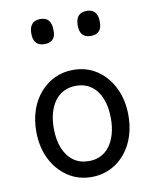

<svg xmlns="http://www.w3.org/2000/svg" viewBox="-89 -863 768 950"><g transform="rotate(-10 294.5 -388.0)"><path d="M295 19Q228 19 175.5 -16Q123 -51 93 -111.5Q63 -172 63 -250Q63 -309 80 -358Q97 -407 128.5 -443Q160 -479 202 -499Q244 -519 295 -519Q362 -519 414 -484.5Q466 -450 496 -389Q526 -328 526 -250Q526 -203 515 -162Q504 -121 483.5 -88Q463 -55 434.5 -31Q406 -7 370.5 6Q335 19 295 19ZM295 -61Q328 -61 354.5 -74Q381 -87 399.5 -112Q418 -137 428 -172Q438 -207 438 -250Q438 -308 421 -350.5Q404 -393 372 -416Q340 -439 295 -439Q262 -439 235 -426Q208 -413 189.5 -388Q171 -363 161 -328.5Q151 -294 151 -250Q151 -192 168.5 -149.5Q186 -107 218 -84Q250 -61 295 -61ZM179 -669Q151 -669 137 -684.5Q123 -700 123 -731Q123 -763 137 -779Q151 -795 179 -795Q207 -795 220.5 -779Q234 -763 234 -731Q236 -700 221.5 -684.5Q207 -669 179 -669ZM412 -669Q384 -669 370 -684.5Q356 -700 356 -731Q356 -763 370 -779Q384 -795 412 -795Q439 -795 453 -779Q467 -763 467 -731Q468 -700 453.5 -684.5Q439 -669 412 -669Z"/></g></svg>

Font: Playwrite BR
Style: Regular
Weight: 400
Designer: Veronika Burian, José Scaglione
Foundry: TypeTogether
Version: Version 1.002